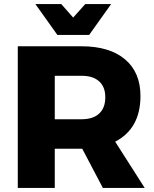

<svg xmlns="http://www.w3.org/2000/svg" viewBox="-20 -930 764 950"><path d="M421 -757H264L155 -910H283L342 -843L402 -910H530ZM696 0H489L387 -194H383H251V0H68V-701H383Q522 -701 598.5 -636.5Q675 -572 675 -455Q675 -294 550 -229ZM251 -555V-340H384Q440 -340 470.5 -368Q501 -396 501 -449Q501 -500 470.5 -527.5Q440 -555 384 -555Z"/></svg>

Font: Montserrat arm
Style: Bold
Weight: 700
Designer: Julieta Ulanovsky
Foundry: Julieta Ulanovsky
Version: Version 6.000;PS 006.000;hotconv 1.0.88;makeotf.lib2.5.64775